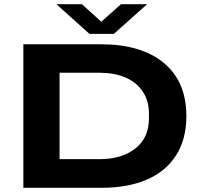

<svg xmlns="http://www.w3.org/2000/svg" viewBox="-20 -899 974 919"><path d="M250 -878.9H372.1L464.8 -794.9L559.1 -878.9H684.1L524.9 -736.8H408.2ZM91.8 0V-687H464.8Q656.2 -687 764.2 -597.7Q872.1 -508.3 872.1 -342.8Q872.1 -232.9 822.8 -155.5Q773.4 -78.1 682.4 -39.1Q591.3 0 464.8 0ZM265.1 -137.2H456.1Q562.5 -137.2 627.7 -188.2Q692.9 -239.3 692.9 -332V-355Q692.9 -417.5 662.4 -462.2Q631.8 -506.8 578.9 -528.8Q525.9 -550.8 456.1 -550.8H265.1Z"/></svg>

Font: Archivo Expanded
Style: Bold
Weight: 700
Width: 7
Designer: Hector Gatti
Foundry: Omnibus-Type
Version: Version 2.001